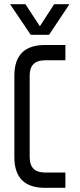

<svg xmlns="http://www.w3.org/2000/svg" viewBox="-20 -899 382 919"><path d="M293 -683.6Q293 -665 293 -610.4Q268.6 -610.4 195.3 -610.4Q122.1 -610.4 122.1 -537.1Q122.1 -407.2 122.1 -146.5Q122.1 -73.2 195.3 -73.2Q227.5 -73.2 293 -73.2Q293 -54.7 293 0Q268.6 0 195.3 0Q48.8 0 48.8 -146.5Q48.8 -192.4 48.8 -284.2Q48.8 -300.8 48.8 -324.2Q48.8 -395.5 48.8 -537.1Q48.8 -683.6 195.3 -683.6Q227.5 -683.6 293 -683.6ZM101.6 -878.9Q119.1 -852.5 170.9 -773.4Q188.5 -799.8 239.3 -878.9Q257.8 -878.9 312.5 -878.9Q288.1 -842.8 214.8 -732.4Q192.4 -732.4 127 -732.4Q102.5 -769.5 28.3 -878.9Q46.9 -878.9 101.6 -878.9Z"/></svg>

Font: ZAANS 2018
Style: Regular
Weight: 400
Designer: Counter Creatives
Version: Version 1.0 - 24-01-18